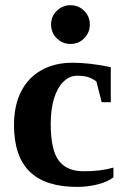

<svg xmlns="http://www.w3.org/2000/svg" viewBox="-20 -714 484 743"><path d="M418.9 -27.8Q397 -10.3 358.2 -0.5Q319.3 9.3 278.3 9.3Q155.8 9.3 95 -49.8Q34.2 -108.9 34.2 -230.5Q34.2 -306.2 61.8 -360.1Q89.4 -414.1 140.6 -442.6Q191.9 -471.2 259.8 -471.2Q328.1 -471.2 408.7 -454.1V-318.4H373.5L353 -398.9Q336.4 -411.1 320.3 -416Q304.2 -420.9 277.8 -420.9Q249 -420.9 225.6 -397.9Q202.1 -375 189.2 -333.3Q176.3 -291.5 176.3 -233.4Q176.3 -135.3 206.8 -93.3Q237.3 -51.3 303.7 -51.3Q371.1 -51.3 418.9 -65.4ZM177.7 -619.1Q177.7 -650.9 200 -672.4Q222.2 -693.8 252.9 -693.8Q284.2 -693.8 305.9 -672.1Q327.6 -650.4 327.6 -619.1Q327.6 -588.4 306.2 -566.2Q284.7 -543.9 252.9 -543.9Q221.7 -543.9 199.7 -565.7Q177.7 -587.4 177.7 -619.1Z"/></svg>

Font: Liberation Serif
Style: Bold
Weight: 700
Designer: Steve Matteson
Foundry: Ascender Corporation
Version: Version 2.1.5